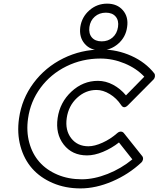

<svg xmlns="http://www.w3.org/2000/svg" viewBox="-20 -1005 875 1059"><path d="M85 -352.1Q100.1 -460 165 -547.1Q230 -634.3 328.9 -683.1Q427.7 -731.9 541 -731.9Q626.5 -731.9 704.6 -696.8Q782.7 -661.6 831.1 -600.1Q835.9 -592.8 834.5 -582.8Q833 -572.8 827.1 -566.9L686 -424.8Q663.1 -401.9 647.9 -425.8Q623 -463.4 585.7 -486.1Q548.3 -508.8 512.2 -508.8Q451.7 -508.8 404.8 -465.1Q357.9 -421.4 348.1 -354Q338.4 -286.6 372.8 -242.4Q407.2 -198.2 467.8 -198.2Q501.5 -198.2 545.4 -218Q589.4 -237.8 627 -271Q635.7 -278.8 646 -279.1Q656.2 -279.3 663.1 -271L765.1 -143.1Q770.5 -135.3 768.6 -125.2Q766.6 -115.2 759.8 -108.9Q689.9 -43.5 599.4 -4.6Q508.8 34.2 423.8 34.2Q340.3 34.2 271.2 4.6Q202.1 -24.9 157.2 -75.9Q112.3 -127 92.8 -198.7Q73.2 -270.5 85 -352.1ZM134.8 -352.1Q124.5 -280.8 141.4 -218.5Q158.2 -156.2 197.3 -111.8Q236.3 -67.4 296.9 -41.7Q357.4 -16.1 431.2 -16.1Q499 -16.1 573.7 -45.7Q648.4 -75.2 710 -126L636.2 -219.2Q595.2 -187 548.1 -167.5Q501 -147.9 460 -147.9Q377.9 -147.9 331.5 -207.5Q285.2 -267.1 297.9 -354Q310.5 -440.9 374.3 -500Q438 -559.1 520 -559.1Q563 -559.1 603.5 -537.6Q644 -516.1 674.8 -479L775.9 -582Q732.9 -627.9 667.7 -655Q602.5 -682.1 534.2 -682.1Q433.1 -682.1 346.2 -639.2Q259.3 -596.2 203.6 -520.8Q147.9 -445.3 134.8 -352.1ZM422.9 -856Q431.2 -911.6 473.1 -948.2Q515.1 -984.9 570.8 -984.9Q626.5 -984.9 658 -948.2Q689.5 -911.6 681.2 -856Q673.8 -800.3 631.8 -763.7Q589.8 -727.1 534.2 -727.1Q478.5 -727.1 447 -763.7Q415.5 -800.3 422.9 -856ZM541 -776.9Q576.7 -776.9 601.1 -798.3Q625.5 -819.8 630.9 -856Q636.2 -892.1 617.9 -913.6Q599.6 -935.1 564 -935.1Q527.8 -935.1 502.9 -913.3Q478 -891.6 473.1 -856Q468.3 -820.3 486.6 -798.6Q504.9 -776.9 541 -776.9Z"/></svg>

Font: Trueno ExtraBold Outline
Style: Italic
Weight: 800
Width: 6
Designer: Julieta Ulanovsky
Foundry: Julieta Ulanovsky
Version: Version 3.001b | FøM Fix